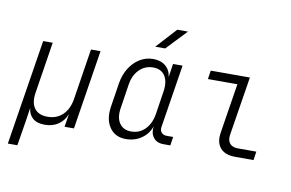

<svg xmlns="http://www.w3.org/2000/svg" viewBox="-93 -957 1987 1309"><g transform="rotate(10 900.0 -302.5)"><path d="M31 180 147 -550H213L157 -194Q146 -125 174 -86Q202 -47 265 -47Q328 -47 369 -86Q410 -125 422 -194L478 -550H544L457 0H392L406 -87H405Q387 -42 348.5 -16Q310 10 255 10Q201 10 172 -16Q143 -42 139 -86L125 8L97 180Z M906 -645 1034 -785H1108L975 -645ZM817 10Q742 10 704 -46Q666 -102 680 -191L706 -358Q716 -418 745 -463.5Q774 -509 816 -534.5Q858 -560 908 -560Q961 -560 994 -532Q1027 -504 1032 -457L1046 -550H1112L1043 -114Q1039 -90 1052 -75Q1065 -60 1088 -60H1133L1124 0H1077Q1030 0 1006.5 -30.5Q983 -61 990 -108Q971 -54 924.5 -22Q878 10 817 10ZM844 -47Q901 -47 940 -86.5Q979 -126 990 -193L1015 -356Q1025 -424 999 -463.5Q973 -503 917 -503Q861 -503 821.5 -463.5Q782 -424 772 -356L747 -193Q736 -126 762.5 -86.5Q789 -47 844 -47Z M1573 0Q1503 0 1470 -38Q1437 -76 1447 -143L1502 -490H1298L1307 -550H1578L1513 -143Q1507 -103 1525 -81.5Q1543 -60 1582 -60H1709L1700 0Z"/></g></svg>

Font: JetBrains Mono NL ExtraLight
Style: Italic
Weight: 200
Italic angle: -9°
Monospace: yes
Designer: Philipp Nurullin, Konstantin Bulenkov
Foundry: JetBrains
Version: Version 2.305; ttfautohint (v1.8.4.7-5d5b)